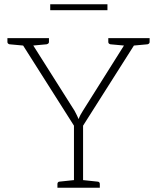

<svg xmlns="http://www.w3.org/2000/svg" viewBox="-20 -886 741 906"><path d="M329 0V-293L67 -706H105Q111 -706 115 -703Q119 -700 122 -695L332 -363Q338 -352 342.5 -342.5Q347 -333 351 -324Q354 -333 359.5 -343.5Q365 -354 371 -363L580 -695Q583 -699 586.5 -702.5Q590 -706 596 -706H634L372 -293V0ZM97 -681V-706H134V-681ZM562 -681V-706H608V-681ZM106 -706 101 -670 25 -677Q21 -678 18 -680.5Q15 -683 15 -688V-706ZM211 -706V-688Q211 -683 207.5 -680.5Q204 -678 200 -677L124 -670L119 -706ZM582 -706 577 -670 501 -677Q497 -678 494 -680.5Q491 -683 491 -688V-706ZM686 -706V-688Q686 -683 683 -680.5Q680 -678 676 -677L600 -670L595 -706ZM251 0V-18Q251 -23 254 -26Q257 -29 261 -29L337 -37L342 0ZM359 0 364 -37 440 -29Q445 -29 448 -26Q451 -23 451 -18V0ZM217 -838V-866H487V-838Z"/></svg>

Font: Aleo ExtraLight
Style: Regular
Weight: 250
Designer: Alessio Laiso
Foundry: Alessio Laiso
Version: Version 2.001;gftools[0.9.29]